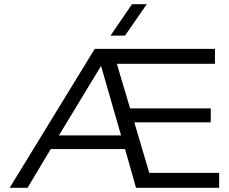

<svg xmlns="http://www.w3.org/2000/svg" viewBox="-20 -892 1087 912"><path d="M626 0 574 -184H221L111 0H26L430 -660H1001V-589H535L598 -377H981V-311H618L689 -71H1021V0ZM260 -249H555L460 -579ZM607 -872H677L574 -723H505Z"/></svg>

Font: Nata Sans
Style: Regular
Weight: 400
Designer: Daniel Uzquiano Cruz
Version: Version 1.001